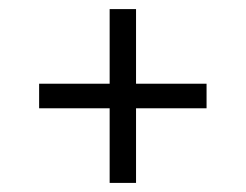

<svg xmlns="http://www.w3.org/2000/svg" viewBox="-20 -551 540 422"><path d="M221 -149V-313H66V-367H221V-531H279V-367H434V-313H279V-149Z"/></svg>

Font: Iosevka Fixed SS04 Light
Style: Regular
Weight: 300
Monospace: yes
Designer: Belleve Invis
Foundry: Belleve Invis
Version: Version 32.5.0